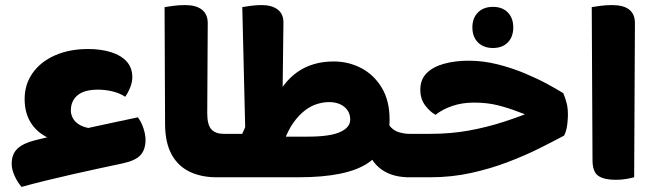

<svg xmlns="http://www.w3.org/2000/svg" viewBox="-20 -698 2577 756"><path d="M327 -505Q378 -505 417.5 -492.5Q457 -480 479 -455.5Q501 -431 501 -394Q501 -375 493 -354.5Q485 -334 473 -317Q452 -331 423.5 -338Q395 -345 366 -345Q312 -345 285.5 -323Q259 -301 259 -263Q259 -248 266.5 -233.5Q274 -219 290 -208.5Q306 -198 333 -193L180 -151Q132 -170 104.5 -210Q77 -250 77 -308Q77 -366 108.5 -410.5Q140 -455 196.5 -480Q253 -505 327 -505ZM523 -236Q537 -217 545 -192.5Q553 -168 553 -147Q553 -109 533 -87Q513 -65 460 -54Q414 -44 364 -33.5Q314 -23 262.5 -11Q211 1 161 13Q111 25 65 38Q49 20 37.5 -5.5Q26 -31 26 -53Q26 -91 48.5 -112.5Q71 -134 119 -146Q151 -154 189.5 -163Q228 -172 270.5 -181.5Q313 -191 356.5 -200.5Q400 -210 442.5 -219Q485 -228 523 -236Z M798 -607 796 -252Q796 -206 812.5 -188.5Q829 -171 860 -171H876V0H832Q773 0 727.5 -21.5Q682 -43 656.5 -88.5Q631 -134 630 -205L628 -670Q640 -672 662.5 -675Q685 -678 709 -678Q752 -678 775 -660Q798 -642 798 -607ZM876 0V-171Q886 -155 891 -134Q896 -113 896 -86Q896 -59 891 -37Q886 -15 876 0Z M1592 0Q1535 0 1496 -22Q1457 -44 1437.5 -83.5Q1418 -123 1417 -175L1504 -243Q1504 -213 1518.5 -197.5Q1533 -182 1553.5 -176.5Q1574 -171 1592 -171H1596V0ZM1596 0V-171Q1606 -155 1611 -134Q1616 -113 1616 -86Q1616 -59 1611 -37Q1606 -15 1596 0ZM1192 -160Q1279 -160 1319 -178Q1359 -196 1359 -227Q1359 -258 1336 -277Q1313 -296 1275 -296Q1253 -296 1228.5 -288.5Q1204 -281 1180.5 -263Q1157 -245 1136 -216Q1115 -187 1099 -143L917 -134L962 -234L1057 -290Q1091 -372 1150.5 -414Q1210 -456 1294 -456Q1352 -456 1402 -430Q1452 -404 1483 -353Q1514 -302 1514 -227Q1514 -115 1431 -57.5Q1348 0 1156 0Q1118 0 1081.5 0Q1045 0 1008.5 0Q972 0 935 0Q898 0 860 0V-171H1001L1061 -160Q1092 -160 1125 -160Q1158 -160 1192 -160ZM948 -89 934 -670Q945 -672 966.5 -675Q988 -678 1010 -678Q1051 -678 1074 -660Q1097 -642 1096 -607L1090 -117Z M2097 -268 2121 -220Q2064 -241 2021.5 -257.5Q1979 -274 1938 -284Q1897 -294 1846 -294Q1800 -294 1761.5 -281Q1723 -268 1695 -246Q1674 -257 1654.5 -282.5Q1635 -308 1635 -345Q1635 -385 1660 -410Q1685 -435 1728.5 -447Q1772 -459 1825 -459Q1883 -459 1940 -444.5Q1997 -430 2047 -409Q2097 -388 2136.5 -366.5Q2176 -345 2198 -331Q2206 -312 2211.5 -290.5Q2217 -269 2216 -237Q2215 -212 2211.5 -194.5Q2208 -177 2201 -164Q2160 -142 2104 -114Q2048 -86 1980 -60Q1912 -34 1835 -17Q1758 0 1675 0H1580V-171H1675Q1755 -171 1826.5 -184Q1898 -197 1965.5 -219Q2033 -241 2097 -268ZM1921 -509Q1884 -509 1862 -531Q1840 -553 1840 -590Q1840 -627 1862 -649Q1884 -671 1921 -671Q1958 -671 1979.5 -649Q2001 -627 2001 -590Q2001 -553 1979.5 -531Q1958 -509 1921 -509Z M2404 10Q2359 10 2336 -5.5Q2313 -21 2313 -68L2310 -670Q2322 -672 2344 -675Q2366 -678 2390 -678Q2480 -678 2480 -607L2477 0Q2466 3 2447 6.5Q2428 10 2404 10Z"/></svg>

Font: Baloo Bhaijaan 2 ExtraBold
Style: Regular
Weight: 800
Designer: Sanskriti Dholi, Noopur Datye and Ek Type
Foundry: Ek Type
Version: Version 1.701